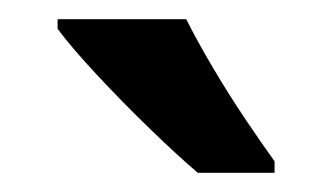

<svg xmlns="http://www.w3.org/2000/svg" viewBox="-20 -786 346 200"><path d="M174 -766Q185 -744 201.5 -716Q218 -688 235.5 -662Q253 -636 266 -618V-606H186Q166 -623 137 -651Q108 -679 81 -708Q54 -737 40 -756V-766Z"/></svg>

Font: Noto Sans Myanmar UI Condensed SemiBold
Style: Regular
Weight: 600
Width: 3
Designer: Monotype Design Team
Foundry: Monotype Imaging Inc.
Version: Version 2.103; ttfautohint (v1.8.4.7-5d5b)